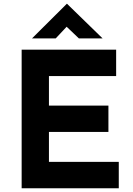

<svg xmlns="http://www.w3.org/2000/svg" viewBox="-20 -1000 706 1020"><path d="M95 -736H597V-596H240V-439H556V-299H240V-140H611V0H95ZM399 -796 334 -858 276 -796H150L335 -980H336L525 -796Z"/></svg>

Font: Reem Kufi Ink
Style: Bold
Weight: 700
Designer: Khaled Hosny
Version: Version 1.002